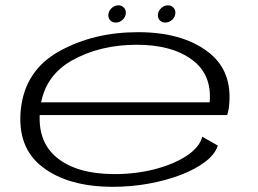

<svg xmlns="http://www.w3.org/2000/svg" viewBox="-20 -714 995 740"><path d="M415.5 6Q243 6 143.8 -70.2Q44.5 -146.5 60.5 -294.5Q77 -443.5 209 -516.8Q341 -590 512 -590Q680.5 -590 780.2 -515.2Q880 -440.5 862 -298.5Q859 -280 855.5 -270.5H133Q128.5 -165 198.5 -107Q276 -43 421.5 -43Q504.5 -43 577.8 -62.2Q651 -81.5 700 -114Q749 -146.5 759.5 -187L819.5 -153Q809 -119.5 771 -90.5Q733 -61.5 676.8 -40Q620.5 -18.5 553 -6.2Q485.5 6 415.5 6ZM138.5 -319.5H788Q797.5 -424.5 723 -481.5Q645 -541.5 507 -541.5Q364.5 -541.5 256.5 -480.5Q159.5 -425.5 138.5 -319.5ZM426 -627Q413.5 -627 405.5 -635Q397.5 -643 397.5 -655Q397.5 -670.5 409.5 -682Q421.5 -693.5 436.5 -693.5Q448.5 -693.5 456.8 -685.2Q465 -677 465 -665Q465 -649.5 453 -638.2Q441 -627 426 -627ZM617 -627Q604.5 -627 596.5 -635Q588.5 -643 588.5 -655Q588.5 -670.5 600.5 -682Q612.5 -693.5 627.5 -693.5Q639.5 -693.5 647.8 -685.2Q656 -677 656 -665Q656 -649.5 644 -638.2Q632 -627 617 -627Z"/></svg>

Font: Anybody UltraExpanded Light
Style: Italic
Weight: 300
Width: 9
Italic angle: -10°
Designer: Tyler Finck
Foundry: Etcetera Type Company
Version: Version 1.010; ttfautohint (v1.8.3) -l 8 -r 50 -G 200 -x 14 